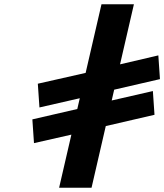

<svg xmlns="http://www.w3.org/2000/svg" viewBox="-20 -880 770 900"><path d="M409.1 0 475.8 -289 704.2 -341.9 696.6 -453.2 503.6 -409 515.2 -459.6 729.8 -509.1 722.2 -620.4 542.7 -578.4 607.7 -860H455.7L381.4 -538.3L157.3 -487.6L164.9 -376.3L354 -419.5L342.3 -369L131.7 -320.4L139.3 -209.1L314.6 -248.9L257.1 0Z"/></svg>

Font: Stormning
Style: BoldObl
Weight: 400
Designer: Robert Jablonski, Mew Too
Foundry: Cannot Into Space Fonts
Version: Version 0.90